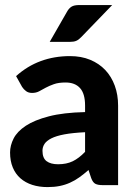

<svg xmlns="http://www.w3.org/2000/svg" viewBox="-20 -754 552 782"><path d="M45.5 -444Q91 -485 146 -505.2Q201 -525.5 265 -525.5Q311 -525.5 347.2 -510.5Q383.5 -495.5 408.8 -468.8Q434 -442 447.5 -405Q461 -368 461 -324V0H398Q378.5 0 368.2 -5.5Q358 -11 351.5 -28.5L340.5 -61.5Q321 -44.5 302.8 -31.5Q284.5 -18.5 265 -9.8Q245.5 -1 223.2 3.5Q201 8 173.5 8Q139.5 8 111.5 -1Q83.5 -10 63.2 -27.8Q43 -45.5 32 -72Q21 -98.5 21 -133Q21 -161.5 35.5 -190Q50 -218.5 85.2 -241.8Q120.5 -265 179.2 -280.2Q238 -295.5 326.5 -297.5V-324Q326.5 -372.5 306 -395.2Q285.5 -418 247 -418Q218.5 -418 199.5 -411.2Q180.5 -404.5 166.2 -396.8Q152 -389 139.5 -382.2Q127 -375.5 110.5 -375.5Q96 -375.5 86.2 -382.8Q76.5 -390 70 -400ZM326.5 -215.5Q276 -213 242.5 -206.8Q209 -200.5 189.2 -190.5Q169.5 -180.5 161.2 -167.8Q153 -155 153 -140Q153 -110 169.8 -97.5Q186.5 -85 216.5 -85Q251 -85 276.2 -97.2Q301.5 -109.5 326.5 -135.5ZM437 -733.5 310.5 -602.5Q300.5 -592 290.8 -587.8Q281 -583.5 265.5 -583.5H182.5L252.5 -705.5Q260 -719.5 270.8 -726.5Q281.5 -733.5 303.5 -733.5Z"/></svg>

Font: Lato
Style: Regular
Weight: 800
Designer: Lukasz Dziedzic with Adam Twardoch and Botio Nikoltchev
Foundry: tyPoland Lukasz Dziedzic
Version: Version 2.015; 2015-08-06; http://www.latofonts.com/; ttfaut